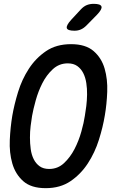

<svg xmlns="http://www.w3.org/2000/svg" viewBox="-20 -970 640 1000"><path d="M236 -90Q281 -90 313.5 -120.5Q346 -151 368 -193.5Q390 -236 403.5 -284Q417 -332 422 -367Q426 -389 429.5 -418Q433 -447 433.5 -477.5Q434 -508 429.5 -537.5Q425 -567 413.5 -589.5Q402 -612 382.5 -626Q363 -640 333 -640Q288 -640 255 -609.5Q222 -579 200.5 -536.5Q179 -494 166 -447Q153 -400 147 -366Q143 -343 139.5 -313.5Q136 -284 136 -253.5Q136 -223 140 -193.5Q144 -164 155.5 -141Q167 -118 186.5 -104Q206 -90 236 -90ZM218 10Q142 10 101 -26.5Q60 -63 44 -119Q28 -175 31 -241Q34 -307 44 -367Q54 -425 74 -490.5Q94 -556 130 -611.5Q166 -667 219.5 -703.5Q273 -740 350 -740Q426 -740 467.5 -704Q509 -668 525 -612.5Q541 -557 538.5 -492Q536 -427 526 -369Q516 -308 495 -241.5Q474 -175 437.5 -119Q401 -63 347.5 -26.5Q294 10 218 10ZM368 -810Q332 -810 328 -823.5Q324 -837 350 -866L401 -921Q416 -937 432 -943.5Q448 -950 468 -950Q504 -950 508.5 -936Q513 -922 485 -893L430 -837Q416 -823 401 -816.5Q386 -810 368 -810Z"/></svg>

Font: Maple Mono Medium
Style: Italic
Weight: 500
Italic angle: -10°
Monospace: yes
Designer: subframe7536
Version: Version 7.000